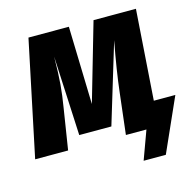

<svg xmlns="http://www.w3.org/2000/svg" viewBox="-145 -822 1141 1120"><g transform="rotate(-15 426.0 -262.0)"><path d="M864 -151 720 172H586L649 0H525L554 -248Q569 -379 602 -552L456 -70H262L239 -550Q238 -449 232.5 -383.5Q227 -318 215 -247L176 0H-23L123 -696H367L380 -226L516 -696H772L734 -151Z"/></g></svg>

Font: Fira Sans Black
Style: Italic
Weight: 900
Italic angle: -8°
Designer: Carrois Corporate & Edenspiekermann AG
Foundry: Carrois Corporate GbR & Edenspiekermann AG
Version: Version 4.203